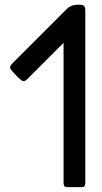

<svg xmlns="http://www.w3.org/2000/svg" viewBox="-20 -801 430 811"><path d="M262.2 -763.2Q275.9 -776.9 294.7 -779.8Q313.5 -782.7 326.9 -780Q340.3 -777.3 340.3 -758.3V-28.8Q340.3 -10.3 326.4 -10.5Q312.5 -10.7 293.9 -10.7Q275.4 -10.7 262 -10.5Q248.5 -10.3 248.5 -28.8V-620.1L95.2 -466.8Q82 -453.6 72.8 -460.2Q63.5 -466.8 50.3 -480.2Q37.1 -493.7 27.1 -505.9Q17.1 -518.1 30.3 -531.2Z"/></svg>

Font: Tonyukuk
Style: Regular
Weight: 400
Designer: facebook.com/biligbitig
Foundry: facebook.com/biligbitig
Version: Version 1.0